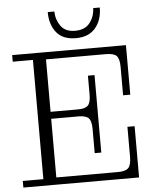

<svg xmlns="http://www.w3.org/2000/svg" viewBox="-59 -936 801 985"><g transform="rotate(-5 341.5 -443.0)"><path d="M21 0V-34H127V-648H23V-682H194V0ZM194 0V-37H617V0ZM401 -270Q401 -309 387 -324Q373 -339 336 -339H435V-144H401ZM194 -339V-375H435V-339ZM511 -37Q551 -37 565.5 -52.5Q580 -68 580 -109V-264H617V-37ZM336 -375Q373 -375 387 -390Q401 -405 401 -444V-543H435V-375ZM194 -645V-682H609V-645ZM572 -572Q572 -615 557.5 -630Q543 -645 503 -645H609V-427H572ZM357 -740Q289 -740 256.5 -781Q224 -822 224 -886H258Q259 -843 282.5 -810.5Q306 -778 356 -778Q407 -778 432 -810.5Q457 -843 458 -886H492Q492 -822 457.5 -781Q423 -740 357 -740Z"/></g></svg>

Font: Montagu Slab 144pt Light
Style: Regular
Weight: 300
Designer: Florian Karsten
Foundry: Florian Karsten
Version: Version 1.000